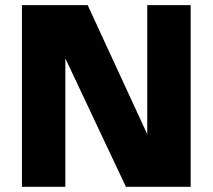

<svg xmlns="http://www.w3.org/2000/svg" viewBox="-20 -723 823 743"><path d="M64.9 0V-703.1H319.3L549.8 -203.6V-703.1H717.8V0H467.3L232.9 -497.1V0Z"/></svg>

Font: Schibsted Grotesk ExtraBold
Style: Regular
Weight: 800
Designer: Bakken & Baeck AS, Henrik Kongsvoll
Foundry: Schibsted ASA
Version: Version 1.100; ttfautohint (v1.8.4.7-5d5b);gftools[0.9.25]